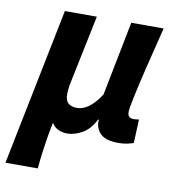

<svg xmlns="http://www.w3.org/2000/svg" viewBox="-99 -564 730 809"><g transform="rotate(10 266.0 -159.5)"><path d="M-22 176.7 113.6 -496.1H250.4L190.4 -206.5Q187.2 -192.1 185.5 -177.3Q183.7 -162.4 183.7 -154.8Q183.7 -125.9 197.2 -114.4Q210.7 -103 233.7 -103Q250.1 -103 266.1 -110.2Q282.1 -117.4 299.3 -133.6Q316.5 -149.9 335 -178L397.7 -496.1H536.2Q510.9 -395.5 491.7 -316.2Q472.5 -236.9 462.2 -187.2Q451.8 -137.5 451.8 -124.4Q451.8 -108.9 459.5 -103.5Q467.1 -98 477.1 -98Q482.3 -98 488.5 -98.7Q494.7 -99.4 500.4 -100.4L496.2 1.1Q485 4.9 469.2 8.4Q453.4 12 432.3 12Q381.4 12 358.3 -7.3Q335.2 -26.7 333.5 -59.4Q333.5 -61.4 333.9 -63.5Q334.2 -65.6 334.9 -70H330.9Q308.2 -25.3 275.1 -7.5Q242 10.4 212.7 10.4Q193.8 10.4 175.5 2.8Q157.1 -4.7 145.9 -23.9Q138 14.7 132.6 47.6Q127.2 80.5 123.2 111.7Q119.3 142.8 116.4 176.7Z"/></g></svg>

Font: Source Sans Variable
Style: Italic
Weight: 200
Italic angle: -11°
Designer: Paul D. Hunt
Foundry: Adobe Systems Incorporated
Version: Version 3.006;hotconv 1.0.111;makeotfexe 2.5.65597